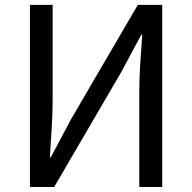

<svg xmlns="http://www.w3.org/2000/svg" viewBox="-20 -753 773 773"><path d="M100.6 0V-733.4H191.9V-352.2Q191.9 -295 188.1 -235.1Q184.4 -175.3 180.8 -119.9H184.8L263.9 -269.3L534.9 -733.4H633.1V0H540.8V-384.9Q540.8 -443.1 544.9 -500.7Q548.9 -558.2 552.9 -613.5H548.9L469.1 -464.5L198.1 0Z"/></svg>

Font: Shanggu Sans SC VF
Style: Regular
Weight: 250
Designer: GuiWonder
Version: Version 1.021